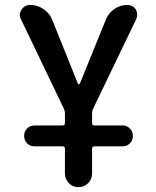

<svg xmlns="http://www.w3.org/2000/svg" viewBox="-20 -565 634 781"><path d="M121.1 30.3Q102.5 30.3 90.3 18.1Q78.1 5.9 78.1 -12.2Q78.1 -30.3 90.3 -42.5Q102.5 -54.7 121.1 -54.7H234.4Q244.1 -54.7 244.1 -64.5V-103.5Q244.1 -113.3 240.2 -122.1L65.4 -486.3Q60.5 -495.1 60.5 -503.9Q60.5 -514.6 67.4 -525.4Q80.1 -544.9 102.5 -544.9Q131.8 -544.9 156.7 -528.3Q181.6 -511.7 192.4 -484.4L296.9 -224.6Q297.9 -222.7 300.8 -222.7Q303.7 -222.7 304.7 -224.6L411.1 -486.3Q421.9 -512.7 445.8 -528.8Q469.7 -544.9 498 -544.9Q520.5 -544.9 532.2 -526.4Q538.1 -515.6 538.1 -504.9Q538.1 -497.1 534.2 -487.3L358.4 -122.1Q354.5 -113.3 354.5 -103.5V-64.5Q354.5 -54.7 364.3 -54.7H478.5Q496.1 -54.7 508.3 -42.5Q520.5 -30.3 520.5 -12.2Q520.5 5.9 508.3 18.1Q496.1 30.3 478.5 30.3H364.3Q354.5 30.3 354.5 40V140.6Q354.5 164.1 338.4 180.2Q322.3 196.3 299.3 196.3Q276.4 196.3 260.3 180.2Q244.1 164.1 244.1 140.6V40Q244.1 30.3 234.4 30.3Z"/></svg>

Font: Gen Jyuu GothicX Medium
Style: Regular
Weight: 500
Designer: Ryoko NISHIZUKA (kana &amp; ideographs); Paul D. Hunt (Latin, Greek &amp; Cyrillic); Wenlong ZHANG (bopomofo); Sandoll C
Version: Version 1.058.20140828